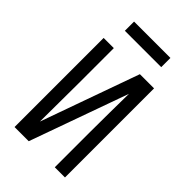

<svg xmlns="http://www.w3.org/2000/svg" viewBox="-272 -1024 1120 1120"><g transform="rotate(45 288.0 -464.0)"><path d="M80 0H197L415 -609Q414 -530 413 -451.5Q412 -373 412 -294V0H496V-735H379L162 -127Q162 -205 163 -283.5Q164 -362 164 -441V-735H80ZM438 -852V-928H138V-852Z"/></g></svg>

Font: Iosevka SS01 Extended
Style: Regular
Weight: 400
Width: 7
Monospace: yes
Designer: Belleve Invis
Foundry: Belleve Invis
Version: Version 3.4.7; ttfautohint (v1.8.3)